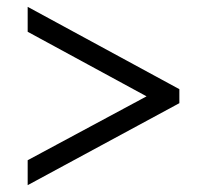

<svg xmlns="http://www.w3.org/2000/svg" viewBox="-20 -639 606 562"><path d="M61 -97V-170L409 -357L61 -546V-619L505 -378V-337Z"/></svg>

Font: Noto Serif Gurmukhi
Style: Bold
Weight: 700
Designer: Vaibhav Singh and the Monotype Design Team
Foundry: Monotype Imaging Inc.
Version: Version 2.004; ttfautohint (v1.8.4.7-5d5b)